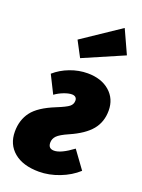

<svg xmlns="http://www.w3.org/2000/svg" viewBox="-173 -916 746 1008"><g transform="rotate(20 199.5 -412.5)"><path d="M342.8 -844.2 402.8 -712.9 176.8 -615.2 130.9 -702.1ZM242.2 -554.2Q318.8 -554.2 365.5 -513.7Q412.1 -473.1 412.1 -407.2Q412.1 -343.8 375.5 -299.3Q338.9 -254.9 259.8 -220.2Q212.9 -199.7 197 -183.3Q181.2 -167 181.2 -145Q181.2 -111.8 213.9 -111.8Q252 -111.8 317.9 -161.1L389.2 -63Q348.1 -25.4 290.5 -3.2Q232.9 19 176.8 19Q87.4 19 37.1 -22.9Q-13.2 -64.9 -13.2 -136.2Q-13.2 -201.2 21.5 -247.3Q56.2 -293.5 147 -330.1Q197.8 -350.6 213.9 -363.5Q230 -376.5 230 -397Q230 -408.7 222.7 -415.3Q215.3 -421.9 202.1 -421.9Q183.6 -421.9 157.5 -411.9Q131.3 -401.9 109.9 -386.2L60.1 -485.8Q96.2 -517.6 144.5 -535.9Q192.9 -554.2 242.2 -554.2Z"/></g></svg>

Font: Fira Sans Compressed Heavy
Style: Italic
Weight: 900
Width: 3
Italic angle: -8°
Designer: Carrois Corporate & Edenspiekermann AG
Foundry: Carrois Corporate GbR & Edenspiekermann AG
Version: Version 4.203;PS 004.203;hotconv 1.0.88;makeotf.lib2.5.64775